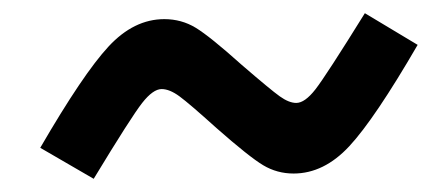

<svg xmlns="http://www.w3.org/2000/svg" viewBox="-20 -478 654 291"><path d="M229 -449Q255 -449 276.5 -436Q298 -423 346 -380Q390 -342 404 -332Q418 -322 429 -322Q442 -322 458 -342.5Q474 -363 533 -458L613 -410Q548 -298 509.5 -256.5Q471 -215 425 -215Q400 -215 379 -227.5Q358 -240 308 -284Q267 -321 252 -332Q237 -343 225 -343Q212 -343 195.5 -322Q179 -301 122 -207L41 -254Q106 -366 144.5 -407.5Q183 -449 229 -449Z"/></svg>

Font: Intel One Mono Medium
Style: Italic
Weight: 500
Italic angle: -16°
Monospace: yes
Designer: Fred Shallcrass
Foundry: Frere-Jones Type LLC
Version: Version 1.400;hotconv 1.1.0;makeotfexe 2.6.0;FJTRelease1.4